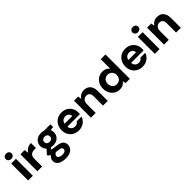

<svg xmlns="http://www.w3.org/2000/svg" viewBox="313 -2251 4011 4011"><g transform="rotate(-45 2319.0 -245.5)"><path d="M68 0V-501H208V0ZM139 -567Q101 -567 77 -589.5Q53 -612 53 -645Q53 -679 77 -701Q101 -723 139 -723Q177 -723 201 -701Q225 -679 225 -645Q225 -612 201 -589.5Q177 -567 139 -567Z M341 0V-501H465L479 -408Q498 -440 524.5 -463.5Q551 -487 586 -500Q621 -513 663 -513V-365H619Q589 -365 563.5 -358Q538 -351 519.5 -335.5Q501 -320 491 -293Q481 -266 481 -226V0Z M958 232Q885 232 831.5 214.5Q778 197 748.5 161.5Q719 126 719 74Q719 38 738 6.5Q757 -25 792.5 -50.5Q828 -76 880 -94L930 -24Q885 -9 864.5 12.5Q844 34 844 60Q844 82 859 97Q874 112 899.5 119.5Q925 127 957 127Q987 127 1010 119.5Q1033 112 1046 97Q1059 82 1059 62Q1059 36 1041 19.5Q1023 3 968 -1Q918 -5 878.5 -12.5Q839 -20 809 -30.5Q779 -41 758 -54Q737 -67 724 -80V-103L832 -220L930 -189L802 -61L844 -130Q854 -124 864.5 -118.5Q875 -113 891 -109Q907 -105 932 -101Q957 -97 996 -94Q1062 -88 1104 -69Q1146 -50 1166 -18Q1186 14 1186 59Q1186 104 1161.5 143.5Q1137 183 1086.5 207.5Q1036 232 958 232ZM958 -147Q895 -147 849.5 -171.5Q804 -196 779.5 -237.5Q755 -279 755 -330Q755 -381 779.5 -422Q804 -463 849.5 -488Q895 -513 958 -513Q1022 -513 1067.5 -488Q1113 -463 1137.5 -422Q1162 -381 1162 -330Q1162 -279 1137.5 -237.5Q1113 -196 1067.5 -171.5Q1022 -147 958 -147ZM958 -253Q995 -253 1018.5 -272.5Q1042 -292 1042 -329Q1042 -366 1018.5 -385.5Q995 -405 958 -405Q921 -405 897.5 -385.5Q874 -366 874 -329Q874 -292 897.5 -272.5Q921 -253 958 -253ZM1041 -403 1019 -501H1227V-419Z M1564 12Q1487 12 1428.5 -20.5Q1370 -53 1337 -111Q1304 -169 1304 -245Q1304 -323 1336.5 -383.5Q1369 -444 1427.5 -478.5Q1486 -513 1564 -513Q1639 -513 1695.5 -480.5Q1752 -448 1783.5 -392Q1815 -336 1815 -264Q1815 -254 1815 -241.5Q1815 -229 1813 -216H1403V-300H1673Q1671 -345 1640.5 -372.5Q1610 -400 1564 -400Q1530 -400 1502 -384.5Q1474 -369 1458 -338Q1442 -307 1442 -260V-230Q1442 -192 1457 -163Q1472 -134 1499.5 -118Q1527 -102 1562 -102Q1598 -102 1621.5 -117.5Q1645 -133 1658 -157H1801Q1787 -109 1753.5 -71Q1720 -33 1671.5 -10.5Q1623 12 1564 12Z M1924 0V-501H2047L2058 -419Q2081 -461 2123.5 -487Q2166 -513 2226 -513Q2288 -513 2331 -486.5Q2374 -460 2397 -409Q2420 -358 2420 -285V0H2280V-272Q2280 -331 2255.5 -363Q2231 -395 2178 -395Q2145 -395 2119.5 -379Q2094 -363 2079 -334Q2064 -305 2064 -263V0Z M2770 12Q2701 12 2646.5 -22Q2592 -56 2560.5 -115.5Q2529 -175 2529 -250Q2529 -326 2560.5 -385.5Q2592 -445 2647.5 -479Q2703 -513 2772 -513Q2826 -513 2866.5 -493Q2907 -473 2932 -437V-720H3072V0H2947L2932 -68Q2916 -46 2894 -28Q2872 -10 2841.5 1Q2811 12 2770 12ZM2803 -110Q2843 -110 2872.5 -128Q2902 -146 2919 -178Q2936 -210 2936 -250Q2936 -292 2919 -323.5Q2902 -355 2872 -373Q2842 -391 2803 -391Q2766 -391 2735.5 -373Q2705 -355 2688 -323.5Q2671 -292 2671 -251Q2671 -210 2688 -178Q2705 -146 2735.5 -128Q2766 -110 2803 -110Z M3447 12Q3370 12 3311.5 -20.5Q3253 -53 3220 -111Q3187 -169 3187 -245Q3187 -323 3219.5 -383.5Q3252 -444 3310.5 -478.5Q3369 -513 3447 -513Q3522 -513 3578.5 -480.5Q3635 -448 3666.5 -392Q3698 -336 3698 -264Q3698 -254 3698 -241.5Q3698 -229 3696 -216H3286V-300H3556Q3554 -345 3523.5 -372.5Q3493 -400 3447 -400Q3413 -400 3385 -384.5Q3357 -369 3341 -338Q3325 -307 3325 -260V-230Q3325 -192 3340 -163Q3355 -134 3382.5 -118Q3410 -102 3445 -102Q3481 -102 3504.5 -117.5Q3528 -133 3541 -157H3684Q3670 -109 3636.5 -71Q3603 -33 3554.5 -10.5Q3506 12 3447 12Z M3810 0V-501H3950V0ZM3881 -567Q3843 -567 3819 -589.5Q3795 -612 3795 -645Q3795 -679 3819 -701Q3843 -723 3881 -723Q3919 -723 3943 -701Q3967 -679 3967 -645Q3967 -612 3943 -589.5Q3919 -567 3881 -567Z M4083 0V-501H4206L4217 -419Q4240 -461 4282.5 -487Q4325 -513 4385 -513Q4447 -513 4490 -486.5Q4533 -460 4556 -409Q4579 -358 4579 -285V0H4439V-272Q4439 -331 4414.5 -363Q4390 -395 4337 -395Q4304 -395 4278.5 -379Q4253 -363 4238 -334Q4223 -305 4223 -263V0Z"/></g></svg>

Font: DM Sans 18pt ExtraBold
Style: Regular
Weight: 800
Designer: Colophon Foundry, Jonny Pinhorn
Foundry: Colophon Foundry
Version: Version 4.004;gftools[0.9.30]